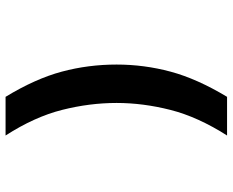

<svg xmlns="http://www.w3.org/2000/svg" viewBox="-93 -645 836 690"><g transform="rotate(-90 325.0 -300.0)"><path d="M322 98H183Q250 -7 275 -105.5Q300 -204 300 -299Q300 -396 275 -495Q250 -594 183 -698H322Q387 -591 412.5 -496Q438 -401 438 -299Q438 -200 412.5 -105Q387 -10 322 98Z"/></g></svg>

Font: Azeret Mono SemiBold
Style: Regular
Weight: 600
Designer: Martin Vácha
Foundry: Displaay
Version: Version 1.002